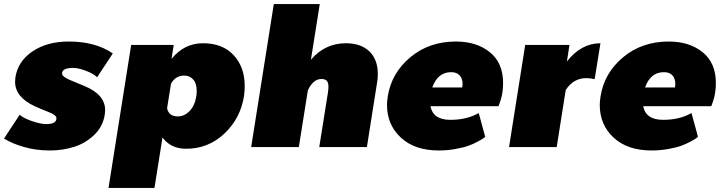

<svg xmlns="http://www.w3.org/2000/svg" viewBox="-38 -720 3554 940"><path d="M-18.3 -41.7 58.3 -158.3Q77.5 -140.8 119.6 -126.7Q161.7 -112.5 188.3 -112.5Q238.3 -112.5 238.3 -140.8Q238.3 -156.7 201.7 -170.8Q156.7 -188.3 131.7 -200Q35.8 -245 35.8 -320Q35.8 -326.7 37.5 -341.7Q50 -420.8 121.7 -468.8Q193.3 -516.7 298.3 -516.7Q430 -516.7 514.2 -458.3L437.5 -341.7Q420 -359.2 382.9 -373.3Q345.8 -387.5 320 -387.5Q265.8 -387.5 265.8 -360Q265.8 -345 302.5 -329.2Q343.3 -311.7 372.5 -300Q476.7 -258.3 476.7 -180.8Q476.7 -174.2 475 -159.2Q465.8 -100.8 423.8 -60Q381.7 -19.2 325.4 -1.2Q269.2 16.7 205.8 16.7Q138.3 16.7 79.2 -0.4Q20 -17.5 -18.3 -41.7Z M493.3 200 604.2 -500H812.5L801.7 -431.7Q864.2 -508.3 955.8 -508.3Q1051.7 -508.3 1105.8 -450Q1160 -391.7 1160 -299.2Q1160 -272.5 1156.7 -250Q1139.2 -140 1060.4 -65.8Q981.7 8.3 873.3 8.3Q798.3 8.3 757.5 -46.7L718.3 200ZM780 -190Q788.3 -150 832.5 -150Q864.2 -150 890 -176.2Q915.8 -202.5 923.3 -250Q925 -259.2 925 -275.8Q925 -311.7 907.9 -330.8Q890.8 -350 864.2 -350Q820.8 -350 799.2 -310Z M1191.7 0 1302.5 -700H1527.5L1484.2 -427.5Q1552.5 -508.3 1655.8 -508.3Q1728.3 -508.3 1770 -468.8Q1811.7 -429.2 1811.7 -357.5Q1811.7 -335.8 1808.3 -316.7L1758.3 0H1525L1567.5 -266.7Q1570 -282.5 1570 -295Q1570 -315.8 1561.7 -324.6Q1553.3 -333.3 1535.8 -333.3Q1495 -333.3 1469.2 -277.5L1425 0Z M1856.7 -206.7Q1856.7 -225 1860.8 -250Q1879.2 -363.3 1971.2 -440Q2063.3 -516.7 2194.2 -516.7Q2295.8 -516.7 2360.4 -464.2Q2425 -411.7 2425 -314.2Q2425 -289.2 2421.7 -266.7Q2419.2 -250 2414.2 -233.3Q2409.2 -216.7 2405.8 -208.3L2402.5 -200H2069.2Q2082.5 -133.3 2166.7 -133.3Q2248.3 -133.3 2305.8 -166.7L2337.5 -50Q2334.2 -47.5 2328.3 -42.9Q2322.5 -38.3 2300.8 -26.7Q2279.2 -15 2255 -6.2Q2230.8 2.5 2191.2 9.6Q2151.7 16.7 2110 16.7Q1992.5 16.7 1924.6 -46.2Q1856.7 -109.2 1856.7 -206.7ZM2078.3 -291.7H2225Q2226.7 -303.3 2226.7 -308.3Q2226.7 -335 2212.5 -350.8Q2198.3 -366.7 2170.8 -366.7Q2105 -366.7 2078.3 -291.7Z M2454.2 0 2533.3 -500H2750L2737.5 -419.2Q2807.5 -508.3 2901.7 -508.3L2873.3 -332.5Q2852.5 -337.5 2832.5 -337.5Q2769.2 -337.5 2731.7 -279.2L2687.5 0Z M2898.3 -206.7Q2898.3 -225 2902.5 -250Q2920.8 -363.3 3012.9 -440Q3105 -516.7 3235.8 -516.7Q3337.5 -516.7 3402.1 -464.2Q3466.7 -411.7 3466.7 -314.2Q3466.7 -289.2 3463.3 -266.7Q3460.8 -250 3455.8 -233.3Q3450.8 -216.7 3447.5 -208.3L3444.2 -200H3110.8Q3124.2 -133.3 3208.3 -133.3Q3290 -133.3 3347.5 -166.7L3379.2 -50Q3375.8 -47.5 3370 -42.9Q3364.2 -38.3 3342.5 -26.7Q3320.8 -15 3296.7 -6.2Q3272.5 2.5 3232.9 9.6Q3193.3 16.7 3151.7 16.7Q3034.2 16.7 2966.2 -46.2Q2898.3 -109.2 2898.3 -206.7ZM3120 -291.7H3266.7Q3268.3 -303.3 3268.3 -308.3Q3268.3 -335 3254.2 -350.8Q3240 -366.7 3212.5 -366.7Q3146.7 -366.7 3120 -291.7Z"/></svg>

Font: BoonTook
Style: Italic
Weight: 400
Italic angle: -9°
Designer: Sungsit Sawaiwan
Foundry: FontUni
Version: Version 3.0